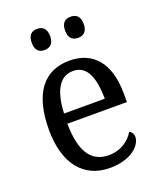

<svg xmlns="http://www.w3.org/2000/svg" viewBox="-140 -832 776 930"><g transform="rotate(-20 248.5 -367.0)"><path d="M336 -635C362 -635 384 -649 384 -689C384 -731 362 -744 336 -744C309 -744 288 -731 288 -689C288 -649 309 -635 336 -635ZM163 -635C189 -635 211 -649 211 -689C211 -731 189 -744 163 -744C136 -744 116 -731 116 -689C116 -649 136 -635 163 -635ZM266 10C379 10 432 -49 432 -90C432 -107 422 -119 412 -123C390 -85 346 -50 282 -50C193 -50 146 -115 144 -262H451V-306C451 -464 378 -546 257 -546C125 -546 50 -451 50 -264C50 -91 130 10 266 10ZM356 -314H146C151 -430 188 -493 257 -493C329 -493 355 -421 356 -314Z"/></g></svg>

Font: Noto Serif Devanagari SemiCondensed
Style: Regular
Weight: 400
Width: 4
Designer: Universal Thirst, Indian Type Foundry and the Monotype Design Team
Foundry: Monotype Imaging Inc.
Version: Version 2.004